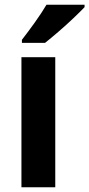

<svg xmlns="http://www.w3.org/2000/svg" viewBox="-20 -786 375 806"><path d="M212 0H70V-546H212ZM335 -756Q318 -738 288 -709.5Q258 -681 225.5 -653Q193 -625 169 -606H72V-619Q97 -651 126 -691.5Q155 -732 175 -766H335Z"/></svg>

Font: Noto Sans Ethiopic SemiCondensed
Style: Bold
Weight: 700
Width: 4
Designer: Monotype Design Team
Foundry: Monotype Imaging Inc.
Version: Version 2.102; ttfautohint (v1.8.4.7-5d5b)